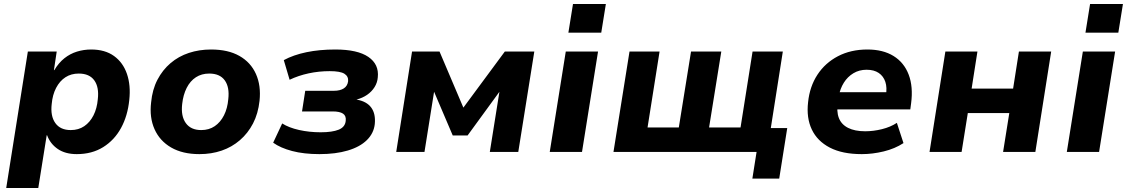

<svg xmlns="http://www.w3.org/2000/svg" viewBox="-20 -758 5623 958"><path d="M11 180 119 -501H263L249 -408H251Q273 -445 301.5 -467.5Q330 -490 364 -500.5Q398 -511 435 -511Q504 -511 549 -478.5Q594 -446 613.5 -389Q633 -332 625 -259Q617 -180 584 -119.5Q551 -59 495 -24Q439 11 363 11Q306 11 268.5 -14.5Q231 -40 215 -83H213L171 180ZM333 -109Q372 -109 400.5 -128.5Q429 -148 446.5 -182.5Q464 -217 468 -263Q475 -323 450.5 -357Q426 -391 373 -391Q335 -391 306.5 -372.5Q278 -354 260 -319.5Q242 -285 238 -239Q231 -179 256 -144Q281 -109 333 -109Z M975 11Q891 11 834 -22Q777 -55 751 -113.5Q725 -172 734 -247Q740 -311 765.5 -360Q791 -409 831 -443Q871 -477 922.5 -494Q974 -511 1033 -511Q1118 -511 1174.5 -479Q1231 -447 1257 -389Q1283 -331 1275 -255Q1268 -191 1242.5 -142Q1217 -93 1177 -58.5Q1137 -24 1086 -6.5Q1035 11 975 11ZM984 -109Q1023 -109 1051.5 -128.5Q1080 -148 1097.5 -182.5Q1115 -217 1119 -263Q1126 -323 1101.5 -357Q1077 -391 1024 -391Q986 -391 957.5 -372.5Q929 -354 911.5 -319.5Q894 -285 889 -239Q882 -179 907 -144Q932 -109 984 -109Z M1574 11Q1496 11 1437.5 -4.5Q1379 -20 1343 -46L1388 -142Q1421 -121 1472 -109.5Q1523 -98 1580 -98Q1638 -98 1670 -111Q1702 -124 1705 -155Q1708 -180 1691.5 -191Q1675 -202 1640 -202H1487L1503 -305H1646Q1677 -305 1695.5 -317Q1714 -329 1717 -353Q1719 -377 1698.5 -390Q1678 -403 1625 -403Q1571 -403 1520 -392Q1469 -381 1425 -360L1396 -458Q1444 -484 1509 -497.5Q1574 -511 1653 -511Q1764 -511 1818 -474Q1872 -437 1865 -372Q1863 -346 1849 -323.5Q1835 -301 1812 -285Q1789 -269 1758 -261H1760Q1810 -252 1832.5 -221Q1855 -190 1850 -139Q1845 -93 1810.5 -59Q1776 -25 1715.5 -7Q1655 11 1574 11Z M1957 0 2036 -501H2173L2292 -221L2499 -501H2646L2566 0H2424L2473 -307H2477L2313 -82H2239L2143 -307H2147L2098 0Z M2816 -595 2839 -738H3003L2980 -595ZM2723 0 2803 -501H2964L2884 0Z M3734 133 3755 0H3041L3121 -501H3271L3211 -122H3367L3428 -501H3579L3518 -122H3675L3735 -501H3886L3826 -119H3908L3868 133Z M4280 11Q4183 11 4120.5 -21.5Q4058 -54 4030.5 -112Q4003 -170 4012 -248Q4020 -326 4058.5 -385Q4097 -444 4161 -477.5Q4225 -511 4308 -511Q4386 -511 4438.5 -478.5Q4491 -446 4514 -385.5Q4537 -325 4526 -242L4522 -212H4134L4147 -298H4416L4400 -281Q4407 -321 4397.5 -349.5Q4388 -378 4364.5 -394Q4341 -410 4304 -410Q4267 -410 4238 -392.5Q4209 -375 4190.5 -345.5Q4172 -316 4165 -278L4161 -251Q4153 -202 4165.5 -169.5Q4178 -137 4211.5 -120Q4245 -103 4297 -103Q4338 -103 4380.5 -113.5Q4423 -124 4455 -145L4488 -44Q4445 -16 4389.5 -2.5Q4334 11 4280 11Z M4618 0 4697 -501H4857L4828 -316H5035L5064 -501H5225L5146 0H4985L5016 -194H4809L4778 0Z M5396 -595 5419 -738H5583L5560 -595ZM5303 0 5383 -501H5544L5464 0Z"/></svg>

Font: Nunito Sans 8pt ExtraBold
Style: Italic
Weight: 800
Italic angle: -9°
Version: Version 3.101;gftools[0.9.27]